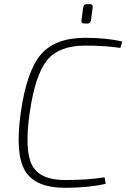

<svg xmlns="http://www.w3.org/2000/svg" viewBox="-20 -882 602 914"><path d="M392 -862H408Q424 -862 421 -845L413 -786Q412 -770 396 -770H382Q365 -770 368 -787L376 -846Q377 -862 392 -862ZM478 -38 483 -7Q401 12 291 12Q147 12 99 -69.5Q51 -151 79 -347Q107 -544 175 -623Q243 -702 385 -702Q490 -702 562 -684L553 -654Q476 -665 386 -665Q261 -665 204 -595Q147 -525 121 -343Q96 -165 133 -95Q170 -25 290 -25Q400 -25 478 -38Z"/></svg>

Font: Exo 2.0 Extra Light
Style: Italic
Weight: 250
Italic angle: -8°
Designer: Natanael Gama
Version: Version 1.001;PS 001.001;hotconv 1.0.70;makeotf.lib2.5.58329